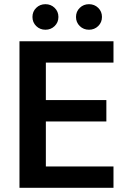

<svg xmlns="http://www.w3.org/2000/svg" viewBox="-20 -897 605 917"><path d="M73 -700H522V-598H199V-419H488V-317H199V-102H522V0H73ZM135 -816Q135 -842 153 -859.5Q171 -877 197 -877Q223 -877 241 -859.5Q259 -842 259 -816Q259 -790 241 -772.5Q223 -755 197 -755Q171 -755 153 -772.5Q135 -790 135 -816ZM343 -816Q343 -842 361 -859.5Q379 -877 405 -877Q431 -877 449 -859.5Q467 -842 467 -816Q467 -790 449 -772.5Q431 -755 405 -755Q379 -755 361 -772.5Q343 -790 343 -816Z"/></svg>

Font: Sarabun SemiBold
Style: Regular
Weight: 600
Designer: Suppakit Chalermlarp | Katatrad Co.,Ltd.
Foundry: Cadson Demak Co.,Ltd.
Version: Version 1.000; ttfautohint (v1.6)